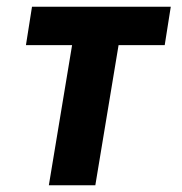

<svg xmlns="http://www.w3.org/2000/svg" viewBox="-20 -550 540 570"><path d="M125 0 194 -416H57L75 -530H487L469 -416H332L263 0Z"/></svg>

Font: Iosevka Curly Heavy Oblique
Style: Regular
Weight: 900
Italic angle: -9°
Monospace: yes
Designer: Belleve Invis
Foundry: Belleve Invis
Version: Version 11.1.0; ttfautohint (v1.8.3)